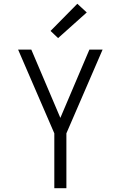

<svg xmlns="http://www.w3.org/2000/svg" viewBox="-20 -998 640 1018"><path d="M268 0V-291L76 -735H146L300 -373L454 -735H524L332 -291V0ZM288 -796 248 -834 390 -978 440 -932Z"/></svg>

Font: Iosevka Aile Custom Light
Style: Regular
Weight: 300
Designer: Belleve Invis
Foundry: Belleve Invis
Version: Version 17.0.2; ttfautohint (v1.8.3)